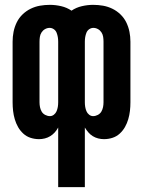

<svg xmlns="http://www.w3.org/2000/svg" viewBox="-20 -562 590 792"><path d="M220 210V-36Q214 -25 206 -16Q198 -7 187.5 -0.5Q177 6 165 9Q153 12 141 12Q123 12 106 6.5Q89 1 76 -11Q63 -23 54.5 -38Q46 -53 41 -70Q36 -87 34 -104.5Q32 -122 32 -140V-390Q32 -411 36 -431Q40 -451 49 -469.5Q58 -488 73 -502.5Q88 -517 106.5 -526Q125 -535 145 -538.5Q165 -542 186 -542Q209 -542 232.5 -536.5Q256 -531 275 -518Q294 -531 317.5 -536.5Q341 -542 364 -542Q385 -542 405 -538.5Q425 -535 443.5 -526Q462 -517 477 -502.5Q492 -488 501 -469.5Q510 -451 514 -431Q518 -411 518 -390V-140Q518 -122 516 -104.5Q514 -87 509 -70Q504 -53 495.5 -38Q487 -23 474 -11Q461 1 444 6.5Q427 12 409 12Q397 12 385 9Q373 6 362.5 -0.5Q352 -7 344 -16.5Q336 -26 330 -36V210ZM186 -83Q195 -83 202.5 -89Q210 -95 213.5 -103.5Q217 -112 218.5 -121Q220 -130 220 -140V-390Q220 -400 218.5 -409Q217 -418 213.5 -427Q210 -436 202 -441.5Q194 -447 185 -447Q175 -447 166 -442Q157 -437 151.5 -428.5Q146 -420 144.5 -410Q143 -400 143 -390V-140Q143 -130 145 -120Q147 -110 152 -101.5Q157 -93 166.5 -88Q176 -83 186 -83ZM364 -83Q374 -83 383.5 -88Q393 -93 398 -101.5Q403 -110 405 -120Q407 -130 407 -140V-390Q407 -400 405.5 -410Q404 -420 398.5 -428.5Q393 -437 384 -442Q375 -447 365 -447Q356 -447 348 -441.5Q340 -436 336.5 -427Q333 -418 331.5 -409Q330 -400 330 -390V-140Q330 -130 331.5 -121Q333 -112 336.5 -103.5Q340 -95 347.5 -89Q355 -83 364 -83Z"/></svg>

Font: Lode Term
Style: Bold
Weight: 700
Monospace: yes
Designer: Belleve Invis
Foundry: Belleve Invis
Version: Version 29.2.0